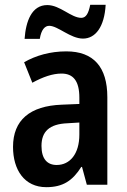

<svg xmlns="http://www.w3.org/2000/svg" viewBox="-20 -766 527 796"><path d="M82 -605H145C151 -643 166 -659 184 -659C220 -659 272 -606 324 -606C376 -606 413 -655 418 -746H354C347 -711 337 -692 317 -692C275 -692 229 -745 176 -745C111 -745 87 -677 82 -605ZM255 -553C188 -553 129 -536 80 -508L114 -423C158 -447 198 -461 235 -461C284 -461 309 -430 309 -361V-335L236 -332C104 -327 34 -268 34 -157C34 -62 81 10 172 10C241 10 281 -17 317 -74H320L340 0H425V-363C425 -488 368 -553 255 -553ZM260 -255 309 -258V-208C309 -128 270 -82 215 -82C176 -82 152 -107 152 -161C152 -220 184 -252 260 -255Z"/></svg>

Font: Noto Sans Ethiopic Cond SemBd
Style: Regular
Weight: 600
Width: 3
Designer: Monotype Design Team
Foundry: Monotype Imaging Inc.
Version: Version 2.102